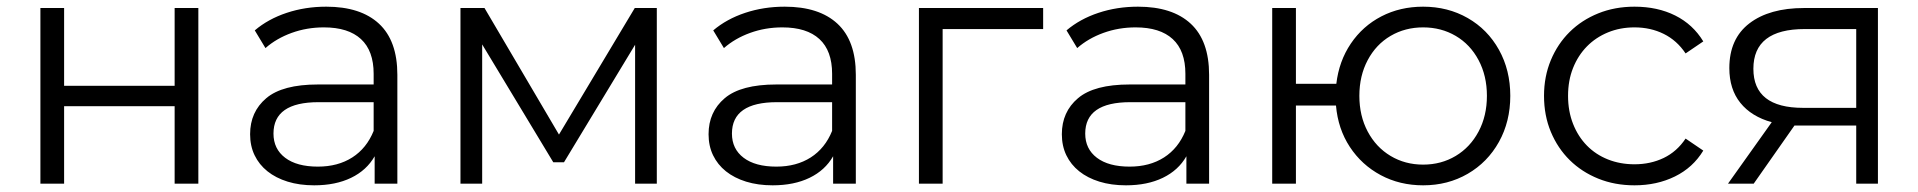

<svg xmlns="http://www.w3.org/2000/svg" viewBox="-20 -550 5745 575"><path d="M101 -526H172V-293H503V-526H574V0H503V-232H172V0H101Z M1170 -326V0H1102V-82Q1078 -40 1031.5 -17.5Q985 5 921 5Q877 5 841.5 -6Q806 -17 781 -37Q756 -57 742.5 -85Q729 -113 729 -148Q729 -215 777.5 -256Q826 -297 932 -297H1099V-329Q1099 -398 1061 -433Q1023 -468 950 -468Q899 -468 853.5 -451.5Q808 -435 775 -406L743 -459Q783 -493 838.5 -511.5Q894 -530 957 -530Q1060 -530 1115 -479Q1170 -428 1170 -326ZM1099 -158V-244H934Q799 -244 799 -150Q799 -104 834 -77.5Q869 -51 932 -51Q992 -51 1035 -78.5Q1078 -106 1099 -158Z M1947 -526V0H1882V-416L1669 -64H1637L1424 -417V0H1359V-526H1431L1654 -147L1881 -526Z M2543 -326V0H2475V-82Q2451 -40 2404.5 -17.5Q2358 5 2294 5Q2250 5 2214.5 -6Q2179 -17 2154 -37Q2129 -57 2115.5 -85Q2102 -113 2102 -148Q2102 -215 2150.5 -256Q2199 -297 2305 -297H2472V-329Q2472 -398 2434 -433Q2396 -468 2323 -468Q2272 -468 2226.5 -451.5Q2181 -435 2148 -406L2116 -459Q2156 -493 2211.5 -511.5Q2267 -530 2330 -530Q2433 -530 2488 -479Q2543 -428 2543 -326ZM2472 -158V-244H2307Q2172 -244 2172 -150Q2172 -104 2207 -77.5Q2242 -51 2305 -51Q2365 -51 2408 -78.5Q2451 -106 2472 -158Z M3104 -463H2803V0H2732V-526H3104Z M3601 -326V0H3533V-82Q3509 -40 3462.5 -17.5Q3416 5 3352 5Q3308 5 3272.5 -6Q3237 -17 3212 -37Q3187 -57 3173.5 -85Q3160 -113 3160 -148Q3160 -215 3208.5 -256Q3257 -297 3363 -297H3530V-329Q3530 -398 3492 -433Q3454 -468 3381 -468Q3330 -468 3284.5 -451.5Q3239 -435 3206 -406L3174 -459Q3214 -493 3269.5 -511.5Q3325 -530 3388 -530Q3491 -530 3546 -479Q3601 -428 3601 -326ZM3530 -158V-244H3365Q3230 -244 3230 -150Q3230 -104 3265 -77.5Q3300 -51 3363 -51Q3423 -51 3466 -78.5Q3509 -106 3530 -158Z M4503 -263Q4503 -186 4469 -125Q4435 -64 4375.5 -29.5Q4316 5 4242 5Q4172 5 4115 -25.5Q4058 -56 4022.5 -110Q3987 -164 3981 -234H3861V0H3790V-526H3861V-299H3982Q3990 -367 4025.5 -419.5Q4061 -472 4117 -501Q4173 -530 4242 -530Q4316 -530 4375.5 -496Q4435 -462 4469 -401Q4503 -340 4503 -263ZM4433 -263Q4433 -323 4408 -370Q4383 -417 4339.5 -442.5Q4296 -468 4242 -468Q4188 -468 4144.5 -442.5Q4101 -417 4076 -370Q4051 -323 4051 -263Q4051 -203 4076 -156Q4101 -109 4144.5 -83Q4188 -57 4242 -57Q4296 -57 4339.5 -83Q4383 -109 4408 -156Q4433 -203 4433 -263Z M4604 -263Q4604 -321 4624.5 -370Q4645 -419 4681 -454.5Q4717 -490 4766.5 -510Q4816 -530 4875 -530Q4944 -530 4997 -503.5Q5050 -477 5081 -426L5028 -390Q5002 -429 4962.5 -448.5Q4923 -468 4875 -468Q4832 -468 4795.5 -453Q4759 -438 4732.5 -411Q4706 -384 4691 -346.5Q4676 -309 4676 -263Q4676 -217 4691 -179Q4706 -141 4732.5 -114Q4759 -87 4795.5 -72.5Q4832 -58 4875 -58Q4923 -58 4962.5 -77Q5002 -96 5028 -135L5081 -99Q5050 -48 4996 -21.5Q4942 5 4875 5Q4816 5 4766.5 -15Q4717 -35 4681 -70.5Q4645 -106 4624.5 -155Q4604 -204 4604 -263Z M5604 -526V0H5539V-174H5354L5232 0H5155L5286 -184Q5225 -201 5192 -242Q5159 -283 5159 -346Q5159 -434 5219 -480Q5279 -526 5383 -526ZM5380 -227H5539V-463H5385Q5231 -463 5231 -344Q5231 -227 5380 -227Z"/></svg>

Font: CMG Sans
Style: Regular
Weight: 400
Designer: Julieta Ulanovsky
Foundry: Julieta Ulanovsky
Version: Version 7.200